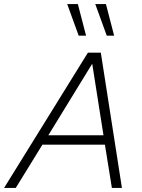

<svg xmlns="http://www.w3.org/2000/svg" viewBox="-60 -917 691 937"><path d="M-40 0 369 -660H432L535 0H486L452 -211H147L17 0ZM176 -257H445L390 -606ZM320 -897 360 -743H324L268 -897ZM457 -897 497 -743H461L405 -897Z"/></svg>

Font: Work Sans Light
Style: Italic
Weight: 300
Italic angle: -13°
Designer: Wei Huang
Foundry: Wei Huang
Version: Version 2.010; ttfautohint (v1.8.3)